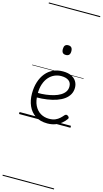

<svg xmlns="http://www.w3.org/2000/svg" viewBox="-245 -1203 1016 1897"><g transform="rotate(15 263.0 -255.0)"><path d="M293 18Q219 18 169.5 -15Q120 -48 95.5 -104Q71 -160 71 -229Q71 -294 88 -347.5Q105 -401 136.5 -439.5Q168 -478 212 -498.5Q256 -519 311 -519Q365 -519 399 -502Q433 -485 450 -456.5Q467 -428 467 -393Q467 -355 450 -324.5Q433 -294 402 -271.5Q371 -249 328 -234Q285 -219 232 -211Q179 -203 120 -203V-249Q165 -248 207.5 -253.5Q250 -259 287 -269.5Q324 -280 352 -297Q380 -314 395.5 -337Q411 -360 411 -390Q411 -430 383.5 -450Q356 -470 307 -470Q272 -470 239.5 -456Q207 -442 181.5 -413.5Q156 -385 141 -342Q126 -299 126 -240Q126 -168 149 -122Q172 -76 210.5 -53.5Q249 -31 296 -31Q335 -31 360.5 -42Q386 -53 404.5 -70Q423 -87 439 -106Q448 -114 455.5 -113.5Q463 -113 472 -107Q480 -101 483 -93Q486 -85 479 -77Q463 -53 436.5 -31Q410 -9 374 4.5Q338 18 293 18ZM295 -683Q273 -683 262.5 -695Q252 -707 252 -732Q252 -757 262.5 -769.5Q273 -782 295 -782Q317 -782 328 -769.5Q339 -757 339 -732Q339 -707 328 -695Q317 -683 295 -683ZM0 621H526V631H0ZM0 -20H526V0H0ZM0 -505H526V-500H0ZM0 -1141H526V-1131H0Z"/></g></svg>

Font: Playwrite BR Guides
Style: Regular
Weight: 400
Designer: Veronika Burian, José Scaglione
Foundry: TypeTogether
Version: Version 1.003